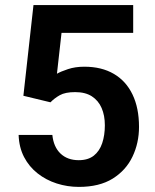

<svg xmlns="http://www.w3.org/2000/svg" viewBox="-20 -731 613 761"><path d="M180.1 -325.5 72.7 -351.4 112.7 -710.9H507.9V-600.8H223.9L205.7 -438.8Q220.5 -447.4 249.4 -457Q278.2 -466.6 314.4 -466.6Q382.7 -466.6 431.2 -438.2Q479.7 -409.8 505.3 -356.3Q531 -302.8 531 -228Q531 -164.3 505.1 -110.1Q479.3 -55.9 426.6 -23Q373.8 9.8 292.7 9.8Q247.1 9.8 204.8 -3.8Q162.5 -17.4 129 -43.8Q95.4 -70.2 75.4 -108.5Q55.5 -146.9 53.8 -196.1H187.5Q192.3 -148.7 219.8 -122.4Q247.4 -96.1 292.1 -96.1Q328.9 -96.1 351.7 -114Q374.4 -131.9 385 -163.3Q395.6 -194.7 395.6 -234.4Q395.6 -273.4 382.8 -302.9Q370 -332.4 344.1 -349.2Q318.2 -365.9 278.1 -365.9Q238.6 -365.9 217 -353.7Q195.4 -341.5 180.1 -325.5Z"/></svg>

Font: Vazirmatn
Style: Regular
Weight: 400
Designer: Saber Rastikerdar
Foundry: Saber Rastikerdar
Version: Version 33.003;September 2, 2022;FontCreator 14.0.0.2862 64-